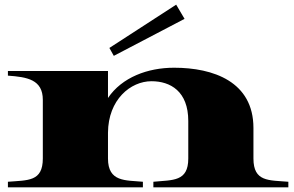

<svg xmlns="http://www.w3.org/2000/svg" viewBox="-20 -805 1263 825"><path d="M1069 -124V-255C1069 -454 897 -514 728 -514C615 -514 504 -473 444 -384V-500H14V-480C97 -474 164 -463 164 -376V-124C164 -24 100 -31 14 -24V0H594V-24C520 -31 444 -22 444 -124V-235C445 -377 541 -456 631 -456C712 -456 789 -413 789 -285V-124C789 -24 723 -32 639 -24V0H1219V-24C1135 -31 1069 -23 1069 -124ZM773 -724 737 -785 450 -599 469 -565Z"/></svg>

Font: Sprat Extended Black
Style: Regular
Weight: 900
Width: 9
Designer: Ethan Nakache
Foundry: Collletttivo
Version: Version 2.000;Glyphs 3.2 (3217)